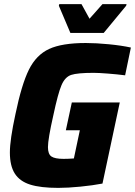

<svg xmlns="http://www.w3.org/2000/svg" viewBox="-20 -905 656 933"><path d="M28 -164Q28 -226 55 -350Q85 -495 120.5 -566.5Q156 -638 218.5 -667Q281 -696 397 -696Q447 -696 508.5 -690Q570 -684 616 -674L588 -539Q549 -544 504 -547.5Q459 -551 435 -551Q356 -551 326 -541Q296 -531 279 -491.5Q262 -452 239 -344Q213 -229 213 -190Q213 -156 230 -144.5Q247 -133 289 -133Q311 -133 339 -135L368 -272H300L329 -407H562L478 -13Q431 -4 370.5 2Q310 8 263 8Q177 8 126.5 -8Q76 -24 52 -61.5Q28 -99 28 -164ZM322 -745 266 -877 268 -885H376L415 -814L478 -885H595L593 -877L484 -745Z"/></svg>

Font: Saira Semi Condensed ExtraBold
Style: Italic
Weight: 800
Width: 4
Italic angle: -12°
Designer: Hector Gatti with collaboration of the Omnibus-Type team
Foundry: Omnibus-Type
Version: Version 1.001; ttfautohint (v1.8)